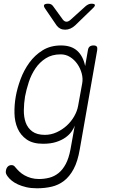

<svg xmlns="http://www.w3.org/2000/svg" viewBox="-20 -805 640 1035"><path d="M383 -128Q378 -113 365.5 -95.5Q353 -78 332.5 -63.5Q312 -49 282.5 -39.5Q253 -30 212 -30Q157 -30 124 -53Q91 -76 75 -112.5Q59 -149 58 -194.5Q57 -240 65 -285Q73 -330 91 -378.5Q109 -427 138.5 -467.5Q168 -508 210 -534Q252 -560 309 -560Q364 -560 396 -531.5Q428 -503 439 -449L454 -535Q456 -548 463.5 -554Q471 -560 484 -560Q497 -560 501.5 -554Q506 -548 504 -535L410 0Q399 65 377 106Q355 147 325 170Q295 193 258 201.5Q221 210 179 210Q147 210 121.5 204Q96 198 76.5 189Q57 180 43.5 169Q30 158 22 147Q15 138 12.5 130.5Q10 123 12 114Q13 108 15.5 102.5Q18 97 22 93Q26 89 31 87Q36 85 42 85Q47 85 52 87Q57 89 63 97Q72 108 84 119.5Q96 131 112 140Q128 149 147.5 154.5Q167 160 190 160Q219 160 246 153Q273 146 295.5 128Q318 110 334.5 79Q351 48 360 0ZM222 -78Q255 -78 285.5 -92Q316 -106 340 -128Q364 -150 380 -178Q396 -206 401 -234L423 -355Q428 -381 420.5 -409Q413 -437 397 -460Q381 -483 358 -497.5Q335 -512 307 -512Q260 -512 226.5 -490.5Q193 -469 170.5 -435.5Q148 -402 135 -362Q122 -322 115 -285Q109 -248 108.5 -211Q108 -174 118.5 -144.5Q129 -115 154 -96.5Q179 -78 222 -78ZM239 -785Q248 -785 254.5 -782Q261 -779 266 -772L319 -699Q328 -688 338.5 -688Q349 -688 361 -699L443 -773Q451 -779 458 -782Q465 -785 473 -785Q490 -785 491.5 -778.5Q493 -772 480 -760L385 -668Q373 -657 359.5 -651Q346 -645 331 -645Q316 -645 304.5 -651Q293 -657 285 -668L223 -759Q214 -772 218 -778.5Q222 -785 239 -785Z"/></svg>

Font: Maple Mono Thin
Style: Italic
Weight: 250
Italic angle: -10°
Monospace: yes
Designer: subframe7536
Version: Version 7.000